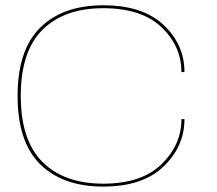

<svg xmlns="http://www.w3.org/2000/svg" viewBox="-20 -701 819 726"><path d="M370.5 4.5Q519.5 4.5 598.5 -71.5Q677.5 -147.5 677.5 -250.5H666Q666 -153 590.5 -79.8Q515 -6.5 370.5 -6.5Q223.5 -6.5 141 -88.2Q58.5 -170 58.5 -338.5Q58.5 -507 140.8 -588.5Q223 -670 370.5 -670Q515 -670 590.5 -598.2Q666 -526.5 666 -428.5H677.5Q677.5 -532.5 598.5 -606.8Q519.5 -681 370.5 -681Q217.5 -681 132 -596.5Q46.5 -512 46.5 -338.5Q46.5 -164 132 -79.8Q217.5 4.5 370.5 4.5Z"/></svg>

Font: Anybody Expanded Thin
Style: Regular
Weight: 250
Width: 7
Version: Version 1.113;gftools[0.9.25]